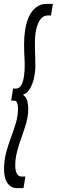

<svg xmlns="http://www.w3.org/2000/svg" viewBox="-20 -760 293 990"><path d="M0.9 113.2Q0.9 66.6 11.8 26Q22.7 -14.5 36.9 -52Q51.2 -89.5 62 -126.3Q72.9 -163.2 72.9 -201Q72.9 -218.2 68.4 -229.7Q63.9 -241.2 49.5 -241.2H37.5L47.4 -303H60.7Q80.8 -303 90.6 -322.3Q100.3 -341.5 103.9 -368.9Q107.4 -396.3 107.4 -419.2Q107.4 -444.2 105.8 -469.4Q104.2 -494.6 104.2 -534.7Q104.2 -572.2 110.1 -608.7Q116 -645.2 129.7 -674.9Q143.4 -704.5 166.2 -722.3Q188.9 -740 222.2 -740H252.6L243 -680.3H227.2Q208.7 -680.3 195.8 -668.2Q183 -656 175.1 -636Q167.1 -615.9 163.5 -592Q160 -568.2 160 -544.1Q160 -516.9 160.6 -496.4Q161.3 -476 161.8 -457.8Q162.3 -439.6 162.3 -417.6Q162.3 -390.1 155.7 -359.3Q149.1 -328.5 135.2 -304.1Q121.4 -279.7 98.2 -271.2Q115.5 -259.9 120.5 -240.6Q125.6 -221.4 125.6 -199.3Q125.6 -162.5 115.3 -126.6Q105 -90.7 92.1 -54.9Q79.1 -19.2 68.9 18.3Q58.6 55.8 58.6 94.9Q58.6 111.1 62.2 123.7Q65.7 136.4 73.1 143.4Q80.5 150.3 92 150.3H111.2L101.1 210H67.3Q46.8 210 32 198.7Q17.3 187.4 9.1 165.4Q0.9 143.4 0.9 113.2Z"/></svg>

Font: Georama ExtraCondensed Thin
Style: Italic
Weight: 100
Width: 2
Italic angle: -9°
Designer: Jean-Baptiste Levee
Foundry: Production Type
Version: Version 1.001